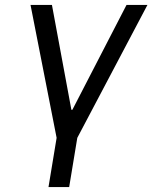

<svg xmlns="http://www.w3.org/2000/svg" viewBox="-20 -560 640 780"><path d="M177 200 210 0 104 -540H191L270 -114H274L494 -540H579L294 0L261 200Z"/></svg>

Font: CommitMono
Style: Italic
Weight: 400
Monospace: yes
Designer: Eigil Nikolajsen
Foundry: Eigil Nikolajsen
Version: Version 1.143